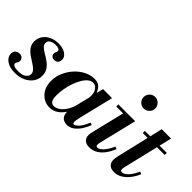

<svg xmlns="http://www.w3.org/2000/svg" viewBox="-55 -1231 1740 1740"><g transform="rotate(45 815.5 -361.0)"><path d="M146 12Q77 12 37.5 -17Q-2 -46 -2 -87Q-2 -115 14.5 -129Q31 -143 55 -143Q79 -143 91.5 -130Q104 -117 104 -99Q104 -82 95.5 -71.5Q87 -61 87 -49Q87 -38 102.5 -29Q118 -20 155 -20Q209 -20 234.5 -39.5Q260 -59 260 -85Q260 -110 240.5 -129Q221 -148 193 -165Q165 -182 136.5 -202Q108 -222 88.5 -249.5Q69 -277 69 -316Q69 -355 90 -387Q111 -419 149.5 -438.5Q188 -458 239 -458Q277 -458 305.5 -447Q334 -436 350 -417.5Q366 -399 366 -375Q366 -353 353 -338Q340 -323 316 -323Q295 -323 283.5 -334.5Q272 -346 272 -363Q272 -376 277.5 -385Q283 -394 283 -403Q283 -417 268 -423.5Q253 -430 231 -430Q200 -430 175.5 -417Q151 -404 151 -378Q151 -354 170.5 -336.5Q190 -319 218.5 -302.5Q247 -286 275.5 -265.5Q304 -245 323 -216.5Q342 -188 342 -145Q342 -99 316 -63.5Q290 -28 246 -8Q202 12 146 12Z M589 12Q547 12 510.5 -10Q474 -32 452 -72.5Q430 -113 430 -170Q430 -228 453.5 -280.5Q477 -333 515 -374Q553 -415 600.5 -438.5Q648 -462 696 -462Q737 -462 760 -443Q783 -424 796 -390H802L780 -299Q781 -309 782 -317.5Q783 -326 783 -334Q783 -375 762 -401.5Q741 -428 712 -428Q685 -428 661.5 -407.5Q638 -387 618.5 -353Q599 -319 585 -277.5Q571 -236 564 -193Q557 -150 557 -112Q557 -66 570 -45.5Q583 -25 609 -25Q631 -25 657.5 -40Q684 -55 710 -91Q736 -127 754 -189L732 -70H726Q706 -36 670 -12Q634 12 589 12ZM811 12Q790 12 771.5 3Q753 -6 742 -25Q731 -44 731 -76Q731 -89 734 -106Q737 -123 744 -154L816 -450H932L851 -117Q846 -95 843.5 -80Q841 -65 841 -57Q841 -36 856 -36Q872 -36 898.5 -64Q925 -92 951 -156L974 -147Q960 -108 936.5 -71.5Q913 -35 881.5 -11.5Q850 12 811 12Z M1200 -586Q1170 -586 1148.5 -607.5Q1127 -629 1127 -659Q1127 -690 1148.5 -712Q1170 -734 1200 -734Q1231 -734 1253 -712Q1275 -690 1275 -659Q1275 -629 1253 -607.5Q1231 -586 1200 -586ZM1099 12Q1061 12 1039 -7.5Q1017 -27 1017 -63Q1017 -73 1019 -85Q1021 -97 1027 -120L1107 -450H1228L1141 -92Q1138 -79 1137 -71Q1136 -63 1136 -59Q1136 -38 1154 -38Q1174 -38 1203 -65Q1232 -92 1264 -161L1287 -152Q1268 -104 1241 -67Q1214 -30 1178.5 -9Q1143 12 1099 12ZM1012 -423V-450H1193V-423Z M1418 12Q1375 12 1355 -9.5Q1335 -31 1335 -61Q1335 -72 1337 -86Q1339 -100 1341 -110L1449 -569H1569L1455 -92Q1452 -79 1451 -71Q1450 -63 1450 -59Q1450 -37 1471 -37Q1492 -37 1521.5 -64Q1551 -91 1583 -159L1606 -150Q1587 -103 1558 -66.5Q1529 -30 1494 -9Q1459 12 1418 12ZM1352 -423V-450H1633V-423Z"/></g></svg>

Font: Libre Bodoni Medium
Style: Italic
Weight: 500
Italic angle: -13°
Designer: Pablo Impallari, Rodrigo Fuenzalida
Foundry: Impallari Type
Version: Version 2.005;gftools[0.9.23]